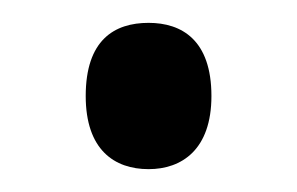

<svg xmlns="http://www.w3.org/2000/svg" viewBox="-20 -440 260 168"><path d="M110 -292C139 -292 165 -309 165 -356C165 -405 139 -420 110 -420C80 -420 55 -405 55 -356C55 -309 80 -292 110 -292Z"/></svg>

Font: Noto Serif Lao Condensed
Style: Regular
Weight: 400
Width: 3
Designer: Monotype Design Team
Foundry: Monotype Imaging Inc.
Version: Version 2.003